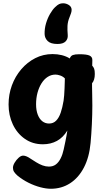

<svg xmlns="http://www.w3.org/2000/svg" viewBox="-20 -888 649 1187"><path d="M33 -242Q33 -304 53.4 -359.9Q73.9 -415.8 111.1 -459.4Q148.3 -503.1 197.8 -528.4Q247.3 -553.7 305.2 -553.7Q334.9 -553.7 362 -547Q389.1 -540.3 411.3 -526.6Q417.1 -542.9 430.8 -547.8Q444.6 -552.7 470.1 -552.7Q516.6 -552.7 534.1 -544.2Q551.7 -535.7 550.9 -515.7L550.1 -482Q558.2 -473.4 562.2 -462.7Q566.1 -451.9 566.1 -430.7Q566.1 -392.9 549.1 -373.1V-352.3Q549.1 -328.3 550 -302.7Q550.9 -277 550.9 -236Q550.9 -182 547.9 -120Q544.9 -58 539.9 -4Q531.9 84 498.9 147.5Q465.9 211 413.3 245Q360.8 279 294.1 279Q265.6 279 229.9 269.7Q194.2 260.4 157.1 242.2Q120 223.9 87.1 196.9Q73.4 184.4 66.8 173.9Q60.1 163.3 60.1 149.4Q60.1 134.8 70.6 117.4Q81 100 95.4 87.1Q109.9 74.1 122.9 74.1Q132.9 74.1 144.4 79Q155.9 83.9 165.9 91.1Q184.9 103.3 204.1 115.3Q223.2 127.2 243 134.6Q262.8 141.9 282.4 141.9Q307.9 141.9 325.2 128.8Q342.6 115.7 354.9 91.3Q367.2 67 374 34.9Q380.6 4.9 384.3 -13.8Q388.1 -32.6 390.9 -47.5Q393.7 -62.4 396.4 -81.1Q370.4 -38 332.2 -17Q293.9 4 245.2 4Q181.7 4 133.7 -29.5Q85.7 -63 59.3 -119Q33 -175 33 -242ZM283.4 -124.3Q309.6 -124.3 327.1 -142.1Q344.6 -159.8 355.4 -191.6Q366.2 -223.3 373.1 -265.6Q375.1 -278.2 376.7 -298.8Q378.3 -319.3 379.1 -341.9Q379.8 -364.4 380.4 -381.7Q381 -398.9 381 -403.3Q368.2 -416 351.8 -421.4Q335.4 -426.9 323.1 -426.9Q297 -426.9 275 -412.8Q253 -398.7 236.9 -373.3Q220.9 -347.9 211.9 -314.7Q203 -281.4 203 -243.4Q203 -206.2 213.4 -179.2Q223.8 -152.1 241.8 -138.2Q259.8 -124.3 283.4 -124.3ZM398.8 -670.9Q400.8 -647.7 385.4 -631.9Q370 -616.1 335.3 -616.1Q293.3 -616.1 274.9 -634.2Q256.6 -652.2 255.8 -677.3Q255 -711.3 264.6 -743.7Q274.2 -776.1 289.7 -802.6Q305.1 -829.1 320.7 -843.8Q335.1 -857.8 345.6 -862.7Q356 -867.7 370 -867.7Q389.1 -867.7 405.9 -856.9Q422.8 -846.1 422.8 -827Q422.8 -817.4 419.2 -806.6Q415.7 -795.7 409.7 -781Q398.7 -754.3 397.3 -728.6Q396 -702.9 398.8 -670.9Z"/></svg>

Font: Playpen Sans Deva
Style: Regular
Weight: 400
Designer: Pooja Saxena, Gunjan Panchal, Laura Meseguer, Veronika Burian, José Scaglione
Foundry: TypeTogether
Version: Version 2.000